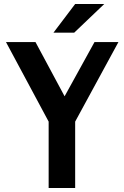

<svg xmlns="http://www.w3.org/2000/svg" viewBox="-20 -943 624 963"><path d="M357 -923 248 -779H352L503 -923ZM158 -732H10L224 -333V0H357V-333L574 -732H454L304 -460Z"/></svg>

Font: Rosario
Style: Bold
Weight: 700
Designer: Hector Gatti
Foundry: Omnibus Type
Version: Version 1.100